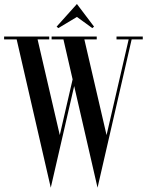

<svg xmlns="http://www.w3.org/2000/svg" viewBox="-42 -878 716 936"><path d="M408 -741 416.5 -748.1 333 -858.5 234 -748.1 242.5 -741 333 -795.5ZM654 -700H526V-686H585.3L477.5 -219.4L369.2 -686H429.6V-700H209.6V-686H267.2L312 -491.1L249.4 -219.6L141.2 -686H198V-700H-22V-686H39.2L205.5 37L319.6 -458.4L433.5 37L599.8 -686H654Z"/></svg>

Font: Picaflor 36 pt
Style: Regular
Weight: 400
Designer: Ariel Martín Pérez
Foundry: Tunera Type Foundry
Version: Version 1.000;hotconv 1.0.109;makeotfexe 2.5.65596